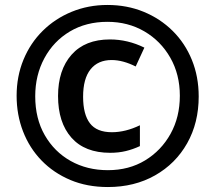

<svg xmlns="http://www.w3.org/2000/svg" viewBox="-20 -810 868 774"><path d="M415 -56Q331 -56 263.5 -84.5Q196 -113 147.5 -163Q99 -213 73 -280Q47 -347 47 -424Q47 -502 74.5 -569Q102 -636 152 -685.5Q202 -735 269 -762.5Q336 -790 413 -790Q492 -790 559 -762.5Q626 -735 676 -685.5Q726 -636 753.5 -568.5Q781 -501 781 -421Q781 -315 734.5 -232.5Q688 -150 605 -103Q522 -56 415 -56ZM415 -124Q500 -124 565 -163.5Q630 -203 667.5 -270.5Q705 -338 705 -424Q705 -510 666.5 -577.5Q628 -645 562 -683.5Q496 -722 413 -722Q327 -722 261.5 -683Q196 -644 159 -575.5Q122 -507 122 -422Q122 -332 160.5 -265Q199 -198 265 -161Q331 -124 415 -124ZM424 -194Q322 -194 268 -255Q214 -316 214 -423Q214 -528 268.5 -589.5Q323 -651 423 -651Q495 -651 562 -618L527 -542Q475 -568 430 -568Q375 -568 345 -530.5Q315 -493 315 -420Q315 -349 342.5 -313Q370 -277 431 -277Q486 -277 544 -305V-221Q516 -208 487 -201Q458 -194 424 -194Z"/></svg>

Font: Noto Sans Malayalam UI Condensed ExtraBold
Style: Regular
Weight: 800
Width: 3
Designer: Jelle Bosma - Monotype Design Team
Foundry: Monotype Imaging Inc.
Version: Version 2.104; ttfautohint (v1.8.4.7-5d5b)